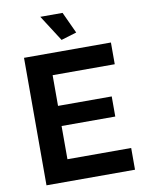

<svg xmlns="http://www.w3.org/2000/svg" viewBox="-98 -984 797 1053"><g transform="rotate(-10 300.5 -458.0)"><path d="M567 -121V0H74V-710H558V-589H212V-418H511V-306H212V-121ZM201 -916H325L380 -797L294 -771Z"/></g></svg>

Font: Raleway Thin
Style: Bold
Weight: 700
Version: Version 4.026